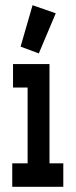

<svg xmlns="http://www.w3.org/2000/svg" viewBox="-20 -717 290 737"><path d="M27 0V-90H86V-381H30V-471H170V-90H223V0ZM129 -512 59 -538 105 -697 194 -666Z"/></svg>

Font: Inconsolata UltraCondensed Black
Style: Regular
Weight: 900
Width: 1
Monospace: yes
Designer: Raph Levien, Cyreal, Brenton Simpson
Foundry: Raph Levien, Cyreal, Google
Version: Version 3.001; ttfautohint (v1.8.2.53-6de2)